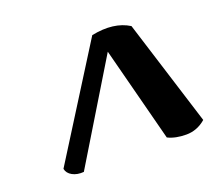

<svg xmlns="http://www.w3.org/2000/svg" viewBox="-80 -907 697 625"><g transform="rotate(-20 268.0 -594.5)"><path d="M405 -401 320 -729 113 -388Q90 -386 73.5 -395Q57 -404 54 -420L291 -797Q370 -813 421 -781L536 -414Q506 -388 468.5 -388Q431 -388 405 -401Z"/></g></svg>

Font: Tillana SemiBold
Style: Regular
Weight: 600
Designer: Lipi Raval (Devanagari, Latin), Jonny Pinhorn (Latin)
Foundry: Indian Type Foundry
Version: Version 2.003;PS 1.0;hotconv 1.0.79;makeotf.lib2.5.61930; tt